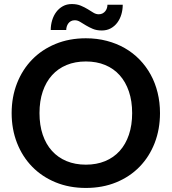

<svg xmlns="http://www.w3.org/2000/svg" viewBox="-20 -920 848 948"><path d="M770 -361.5Q770 -282 743.8 -214.2Q717.5 -146.5 669.5 -97Q621.5 -47.5 554 -19.8Q486.5 8 404 8Q322 8 254.5 -19.8Q187 -47.5 138.8 -97Q90.5 -146.5 64 -214.2Q37.5 -282 37.5 -361.5Q37.5 -441 64 -508.8Q90.5 -576.5 138.8 -626Q187 -675.5 254.5 -703.2Q322 -731 404 -731Q459 -731 507.5 -718.2Q556 -705.5 596.5 -682.2Q637 -659 669.2 -625.8Q701.5 -592.5 724 -551.5Q746.5 -510.5 758.2 -462.5Q770 -414.5 770 -361.5ZM632.5 -361.5Q632.5 -421 616.5 -468.2Q600.5 -515.5 571 -548.5Q541.5 -581.5 499.2 -599Q457 -616.5 404 -616.5Q351 -616.5 308.8 -599Q266.5 -581.5 236.8 -548.5Q207 -515.5 191 -468.2Q175 -421 175 -361.5Q175 -302 191 -254.8Q207 -207.5 236.8 -174.8Q266.5 -142 308.8 -124.5Q351 -107 404 -107Q457 -107 499.2 -124.5Q541.5 -142 571 -174.8Q600.5 -207.5 616.5 -254.8Q632.5 -302 632.5 -361.5ZM467.5 -849.5Q478.5 -849.5 486.8 -854Q495 -858.5 500.2 -865.2Q505.5 -872 508 -880.2Q510.5 -888.5 510.5 -896.5H586Q586 -871.5 579.2 -848.8Q572.5 -826 559.2 -808.2Q546 -790.5 526.8 -780Q507.5 -769.5 482.5 -769.5Q457 -769.5 438.2 -777.5Q419.5 -785.5 404 -794.8Q388.5 -804 375.8 -812Q363 -820 349.5 -820Q338 -820 330 -815.5Q322 -811 317 -804Q312 -797 309.5 -788.5Q307 -780 307 -772H230.5Q230.5 -796.5 237.5 -819.8Q244.5 -843 257.8 -860.8Q271 -878.5 290.2 -889.2Q309.5 -900 334.5 -900Q360 -900 379 -892Q398 -884 413 -874.8Q428 -865.5 441 -857.5Q454 -849.5 467.5 -849.5Z"/></svg>

Font: LatoLatin
Style: Bold
Weight: 700
Designer: Lukasz Dziedzic with Adam Twardoch and Botio Nikoltchev
Foundry: tyPoland Lukasz Dziedzic
Version: Version 2.015; 2015-08-06; http://www.latofonts.com/